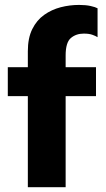

<svg xmlns="http://www.w3.org/2000/svg" viewBox="-20 -780 440 800"><path d="M96 0V-379.5H12.5V-500H96V-566.5Q96 -621.5 114.5 -658.8Q133 -696 164 -718Q195 -740 232.8 -749.8Q270.5 -759.5 309.5 -759.5Q337.5 -759.5 357.5 -755Q377.5 -750.5 386.5 -745.5V-625Q378 -630.5 364.5 -635.2Q351 -640 329 -640Q297 -640 275.2 -621.5Q253.5 -603 253.5 -549V-500H380V-379.5H253.5V0Z"/></svg>

Font: Trispace SemiCondensed
Style: Bold
Weight: 700
Width: 4
Designer: Tyler Finck
Foundry: Etcetera Type Company
Version: Version 1.210; ttfautohint (v1.8.3)